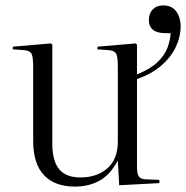

<svg xmlns="http://www.w3.org/2000/svg" viewBox="-20 -678 690 712"><path d="M258 14Q183 14 143 -28.5Q103 -71 103 -156V-430Q103 -467 97 -478.5Q91 -490 70 -492L27 -495L28 -505L169 -517L174 -512V-145Q174 -82 199 -51Q224 -20 278 -20Q340 -20 378.5 -54Q417 -88 417 -154V-430Q417 -467 411 -478.5Q405 -490 384 -492L341 -495L342 -505L483 -517L488 -512V-402Q537 -422 563.5 -447Q590 -472 600.5 -499.5Q611 -527 613 -555H594Q532 -555 532 -604Q532 -628 546.5 -643Q561 -658 585 -658Q618 -658 634 -635Q650 -612 650 -580Q650 -543 632.5 -505Q615 -467 579 -435.5Q543 -404 488 -385V-58Q488 -34 494.5 -24Q501 -14 520 -13L571 -11V1L422 9L417 -81H416Q388 -29 348 -7.5Q308 14 258 14Z"/></svg>

Font: Literata 72pt Light
Style: Regular
Weight: 300
Designer: Latin by Veronika Burian and Jose Scaglione. Greek by Irene Vlachou. Cyrillic by Vera Evstafieva.
Foundry: TypeTogether
Version: Version 3.002